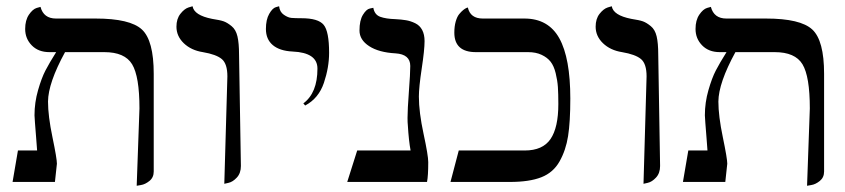

<svg xmlns="http://www.w3.org/2000/svg" viewBox="-20 -579 2688 611"><path d="M415 12.2 423.8 -233.9Q423.8 -335.9 400.4 -374.5Q377 -413.1 312 -413.1H187Q133.3 -314.9 132.8 -255.9Q132.8 -210 147 -142.1Q161.1 -74.2 161.1 -58.1L154.8 0H20L37.1 -100.1H98.1Q97.2 -114.3 95 -141.1Q92.8 -168 91.3 -188Q89.8 -208 89.8 -211.9Q89.8 -252.9 101.1 -292Q112.3 -331.1 124.8 -355Q137.2 -378.9 158.7 -413.1H137.2Q102.1 -413.1 81.1 -434.6Q60.1 -456.1 60.1 -486.8Q60.1 -514.6 72 -532.2Q84 -549.8 96.7 -553.7L108.9 -557.1Q118.7 -520 158.2 -520H284.2Q394 -520 431.6 -485.1Q469.2 -450.2 469.2 -344.2V-33.2Q469.2 -14.2 455.6 -3.2Q441.9 7.8 428.7 9.8Z M693.8 5.9 703.6 -335.9Q703.6 -376 686 -390.9Q668.5 -405.8 625.5 -413.1Q588.4 -418.9 564.9 -441.4Q541.5 -463.9 541.5 -494.1Q541.5 -519 554 -534.9Q566.4 -550.8 579.6 -555.2L592.8 -559.1Q597.7 -530.3 654.8 -519Q680.7 -515.1 692.1 -511Q703.6 -506.8 717 -495.8Q730.5 -484.9 735.6 -463.4Q740.7 -441.9 740.7 -405.8L746.6 -50.8Q746.6 -27.8 733.6 -13.9Q720.7 0 707 2.9Z M951.2 -243.2 945.3 -250Q990.2 -283.2 990.2 -360.8Q990.2 -411.6 911.1 -415Q870.1 -417 848.1 -435.5Q826.2 -454.1 826.2 -486.8Q826.2 -516.6 836.7 -534.9Q847.2 -553.2 857.9 -556.2L868.2 -559.1Q870.1 -541 883.3 -532Q896.5 -522.9 907.5 -522Q918.5 -521 939.5 -521Q992.7 -521 1010 -500Q1027.3 -479 1027.3 -411.1Q1027.3 -364.3 1010.7 -315.2Q994.1 -266.1 951.2 -243.2Z M1313 -272Q1313 -222.2 1327.9 -153.1Q1342.8 -84 1342.8 -63Q1342.8 -19 1338.9 0H1085L1116.7 -100.1H1286.6Q1280.8 -130.9 1277.8 -181.2Q1276.9 -188 1276.9 -204.1Q1276.9 -230 1281.2 -287.6Q1285.6 -345.2 1285.6 -369.1Q1285.6 -406.2 1238.8 -409.2Q1185.5 -412.1 1154.8 -432.1Q1124 -452.1 1124 -481.9Q1124 -514.2 1135 -532Q1146 -549.8 1156.7 -551.8L1168 -554.2Q1171.9 -532.2 1189.9 -525.6Q1208 -519 1237.8 -518.1Q1257.8 -517.1 1272.2 -514.6Q1286.6 -512.2 1301.3 -505.1Q1315.9 -498 1323.5 -483.6Q1331.1 -469.2 1331.1 -448.2Q1331.1 -420.4 1322 -360.6Q1313 -300.8 1313 -272Z M1756.8 -248Q1756.8 -280.3 1755.4 -301.8Q1753.9 -323.2 1748.3 -346.2Q1742.7 -369.1 1732.2 -382.6Q1721.7 -396 1703.6 -404.5Q1685.5 -413.1 1660.6 -413.1H1494.6Q1425.8 -413.1 1425.8 -475.1Q1425.8 -495.1 1430.2 -510.5Q1434.6 -525.9 1441.2 -533.9Q1447.8 -542 1453.9 -546.9Q1460 -551.8 1464.4 -553.7L1468.8 -555.2Q1476.6 -520 1516.6 -520H1648.9Q1725.1 -520 1760 -457Q1794.9 -394 1794.9 -265.1Q1794.9 -190.9 1787.8 -146Q1780.8 -101.1 1760.7 -65.4Q1740.7 -29.8 1702.6 -14.9Q1664.6 0 1602.5 0H1413.6L1439.9 -100.1H1649.9Q1707 -100.1 1731.9 -136.5Q1756.8 -172.9 1756.8 -248Z M2027.8 5.9 2037.6 -335.9Q2037.6 -376 2020 -390.9Q2002.4 -405.8 1959.5 -413.1Q1922.4 -418.9 1898.9 -441.4Q1875.5 -463.9 1875.5 -494.1Q1875.5 -519 1887.9 -534.9Q1900.4 -550.8 1913.6 -555.2L1926.8 -559.1Q1931.6 -530.3 1988.8 -519Q2014.6 -515.1 2026.1 -511Q2037.6 -506.8 2051 -495.8Q2064.5 -484.9 2069.6 -463.4Q2074.7 -441.9 2074.7 -405.8L2080.6 -50.8Q2080.6 -27.8 2067.6 -13.9Q2054.7 0 2041 2.9Z M2548.3 12.2 2557.1 -233.9Q2557.1 -335.9 2533.7 -374.5Q2510.3 -413.1 2445.3 -413.1H2320.3Q2266.6 -314.9 2266.1 -255.9Q2266.1 -210 2280.3 -142.1Q2294.4 -74.2 2294.4 -58.1L2288.1 0H2153.3L2170.4 -100.1H2231.4Q2230.5 -114.3 2228.3 -141.1Q2226.1 -168 2224.6 -188Q2223.1 -208 2223.1 -211.9Q2223.1 -252.9 2234.4 -292Q2245.6 -331.1 2258.1 -355Q2270.5 -378.9 2292 -413.1H2270.5Q2235.4 -413.1 2214.4 -434.6Q2193.4 -456.1 2193.4 -486.8Q2193.4 -514.6 2205.3 -532.2Q2217.3 -549.8 2230 -553.7L2242.2 -557.1Q2252 -520 2291.5 -520H2417.5Q2527.3 -520 2564.9 -485.1Q2602.5 -450.2 2602.5 -344.2V-33.2Q2602.5 -14.2 2588.9 -3.2Q2575.2 7.8 2562 9.8Z"/></svg>

Font: Linux Libertine
Style: Regular
Weight: 400
Designer: Philipp H. Poll
Foundry: Philipp H. Poll
Version: Version 5.3.0 ; ttfautohint (v0.9)